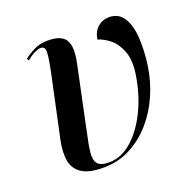

<svg xmlns="http://www.w3.org/2000/svg" viewBox="-104 -648 764 762"><g transform="rotate(-20 278.5 -267.0)"><path d="M209 10Q146 10 116 -11Q86 -32 80.5 -67.5Q75 -103 84 -148L142 -419Q154 -478 154 -500Q154 -522 135 -522Q126 -522 110.5 -515Q95 -508 75 -491L70 -500Q90 -516 115 -528Q140 -540 172 -540Q230 -540 247.5 -510Q265 -480 250 -412L194 -145Q183 -97 179.5 -65Q176 -33 188.5 -17.5Q201 -2 237 -2Q288 -2 333.5 -42Q379 -82 411 -149Q443 -216 455 -297Q463 -355 448 -392.5Q433 -430 407.5 -450Q382 -470 359 -476Q364 -509 384.5 -526.5Q405 -544 431 -544Q472 -544 492.5 -512Q513 -480 516.5 -426.5Q520 -373 511 -309Q502 -247 477 -190Q452 -133 412.5 -88Q373 -43 321.5 -16.5Q270 10 209 10Z"/></g></svg>

Font: Noto Serif Display Medium
Style: Italic
Weight: 500
Italic angle: -12°
Designer: Monotype Design Team
Foundry: Monotype Imaging Inc.
Version: Version 2.009